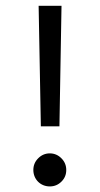

<svg xmlns="http://www.w3.org/2000/svg" viewBox="-20 -653 349 672"><path d="M96.7 -58.1C96.7 -25.4 121.6 -0.5 154.3 -0.5C170.4 -0.5 184.1 -6.3 195.3 -17.6C206.5 -28.8 211.9 -42 211.9 -58.1C211.9 -74.2 206.1 -87.9 194.8 -99.1C183.6 -110.4 169.9 -116.2 154.3 -116.2C138.7 -116.2 125 -110.4 113.8 -99.1C102.5 -87.9 96.7 -74.2 96.7 -58.1ZM123 -210.9H188L195.3 -632.8H115.2Z"/></svg>

Font: Shabnam Light
Style: Regular
Weight: 300
Foundry: DejaVu fonts team - Redesigned by Saber Rastikerdar - Based on Vazir font
Version: Version 5.0.1